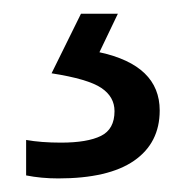

<svg xmlns="http://www.w3.org/2000/svg" viewBox="-20 -20 267 280"><path d="M212.9 141.1Q212.9 188.5 175.5 214.4Q138.2 240.2 64.9 240.2Q40 240.2 18.1 235.8V184.1Q40 188 68.8 188Q107.4 188 127.2 178.2Q147 168.5 147 142.1Q147 121.1 127.7 108.2Q108.4 95.2 55.2 86.9L98.1 0H151.9L125 56.2Q212.9 75.2 212.9 141.1Z"/></svg>

Font: Open Sans ACDW
Style: acdw
Weight: 400
Foundry: Ascender Corporation
Version: Version 1.10